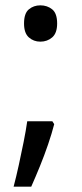

<svg xmlns="http://www.w3.org/2000/svg" viewBox="-20 -570 308 719"><path d="M183 -105Q174 -70 160 -29Q146 12 129.5 52.5Q113 93 97 129H31Q41 91 50.5 47.5Q60 4 68.5 -38.5Q77 -81 82 -116H176ZM70 -482Q70 -520 88 -535Q106 -550 131 -550Q157 -550 175.5 -535Q194 -520 194 -482Q194 -446 175.5 -430Q157 -414 131 -414Q106 -414 88 -430Q70 -446 70 -482Z"/></svg>

Font: Noto Sans Cherokee
Style: Regular
Weight: 400
Designer: Monotype Design Team
Foundry: Monotype Imaging Inc.
Version: Version 2.001